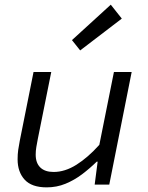

<svg xmlns="http://www.w3.org/2000/svg" viewBox="-20 -797 640 829"><path d="M181.6 12Q116.8 12 86.4 -21.3Q56 -54.6 56 -109.2Q56 -130.6 58.6 -149.7Q61.3 -168.8 65.3 -188.7L124.8 -486.1H201.3L143.3 -197.4Q139.7 -178.7 136.9 -162.3Q134.1 -145.9 134.1 -129.3Q134.1 -93.2 154.1 -73.8Q174.1 -54.5 211.5 -54.5Q260.5 -54.5 310.1 -85.7Q359.7 -116.9 408.9 -171.7L471.9 -486.1H548.5L451.8 0H388.8L401.6 -99H397.6Q368.3 -70.3 334.7 -44.8Q301.1 -19.4 263 -3.7Q225 12 181.6 12ZM326.2 -579.3 290.7 -623.8 458.3 -776.8 505.9 -716.7Z"/></svg>

Font: SourceCodeVF
Style: Italic
Weight: 200
Italic angle: -11°
Monospace: yes
Designer: Paul D. Hunt, Teo Tuominen
Foundry: Adobe
Version: Version 1.026;hotconv 1.1.0;makeotfexe 2.6.0